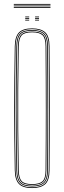

<svg xmlns="http://www.w3.org/2000/svg" viewBox="-20 -949 324 974"><path d="M143 5Q95.8 5 75.8 -16Q55.8 -37 55 -85Q53.5 -169.5 52.8 -246.9Q52 -324.2 52 -399.5Q52 -474.8 52.8 -552.2Q53.5 -629.8 55 -714Q55.8 -762.8 75.8 -783.9Q95.8 -805 143 -805Q187 -805 209 -785.5Q231 -766 231.2 -714Q231.8 -634.2 232.1 -557.4Q232.5 -480.5 232.5 -403.6Q232.5 -326.8 232.1 -247.8Q231.8 -168.8 231.2 -85Q231 -33.8 209 -14.4Q187 5 143 5ZM143 1Q186.2 1 206.6 -17.8Q227 -36.5 227.2 -85Q227.8 -163.8 228.1 -240.4Q228.5 -317 228.5 -394.1Q228.5 -471.2 228.1 -550.6Q227.8 -630 227.2 -714Q227 -763.2 206.6 -782.1Q186.2 -801 143 -801Q98 -801 78.9 -781.2Q59.8 -761.5 59 -714Q57.5 -626.2 56.8 -548.4Q56 -470.5 56 -396.2Q56 -322 56.8 -245.8Q57.5 -169.5 59 -85Q59.8 -38.2 79 -18.6Q98.2 1 143 1ZM143 -3Q99.2 -3 81.5 -21.6Q63.8 -40.2 63 -85Q61.5 -172.2 60.8 -250Q60 -327.8 60 -402.2Q60 -476.8 60.8 -553.2Q61.5 -629.8 63 -714Q63.8 -760 81.5 -778.5Q99.2 -797 143 -797Q184.2 -797 203.6 -779.4Q223 -761.8 223.2 -714Q223.8 -636 224.1 -559.1Q224.5 -482.2 224.5 -404.9Q224.5 -327.5 224.1 -248Q223.8 -168.5 223.2 -85Q223 -38 203.5 -20.5Q184 -3 143 -3ZM143 -7Q183 -7 201 -23.4Q219 -39.8 219.2 -85Q219.8 -162 220.1 -238.6Q220.5 -315.2 220.5 -392.9Q220.5 -470.5 220.1 -550.5Q219.8 -630.5 219.2 -714Q219 -760 201 -776.5Q183 -793 143 -793Q101.2 -793 84.5 -775.6Q67.8 -758.2 67 -713.8Q65.5 -626 64.8 -548.1Q64 -470.2 64 -396.1Q64 -322 64.8 -245.8Q65.5 -169.5 67 -85.2Q67.8 -41.5 84.5 -24.2Q101.2 -7 143 -7ZM143 -11Q102.2 -11 87 -27.5Q71.8 -44 71 -85.2Q69 -201.5 68.4 -302.1Q67.8 -402.8 68.4 -502Q69 -601.2 71 -713.8Q71.8 -755.8 87 -772.4Q102.2 -789 143 -789Q181.8 -789 198.4 -773.5Q215 -758 215.2 -714Q215.8 -637.5 216.1 -560.8Q216.5 -484 216.5 -406Q216.5 -328 216.1 -248Q215.8 -168 215.2 -85Q215 -42 198.4 -26.5Q181.8 -11 143 -11ZM143 -15Q179.8 -15 195.4 -29.2Q211 -43.5 211.2 -85Q211.8 -160 212.1 -237Q212.5 -314 212.5 -392.6Q212.5 -471.2 212.1 -551.6Q211.8 -632 211.2 -714Q211 -756 195.5 -770.5Q180 -785 143 -785Q103.8 -785 89.8 -769.4Q75.8 -753.8 75 -713.8Q73 -597.2 72.4 -496.6Q71.8 -396 72.4 -296.9Q73 -197.8 75 -85.2Q75.8 -46 89.8 -30.5Q103.8 -15 143 -15ZM158 -861V-865H178V-861ZM108 -845V-849H128V-845ZM108 -853V-857H128V-853ZM108 -861V-865H128V-861ZM158 -845V-849H178V-845ZM158 -853V-857H178V-853ZM236 -925H50V-929H236ZM236 -909H50V-913H236ZM236 -917H50V-921H236Z"/></svg>

Font: Big Shoulders Inline Display Thin Thin
Style: Regular
Weight: 250
Version: Version 2.002